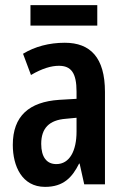

<svg xmlns="http://www.w3.org/2000/svg" viewBox="-20 -720 486 750"><path d="M360 -700H99V-620H360ZM233 -553C172 -553 116 -538 70 -510L101 -427C145 -453 181 -463 210 -463C258 -463 279 -435 279 -362V-334L211 -330C94 -322 30 -267 30 -154C30 -71 66 10 156 10C228 10 262 -27 289 -81H291L309 0H390V-361C390 -495 333 -553 233 -553ZM237 -256 279 -260V-206C279 -131 252 -79 200 -79C162 -79 141 -107 141 -158C141 -219 172 -251 237 -256Z"/></svg>

Font: Noto Sans Hebrew ExtraCondensed SemiBold
Style: Regular
Weight: 600
Width: 2
Designer: Ben Nathan
Foundry: Google LLC
Version: Version 3.001